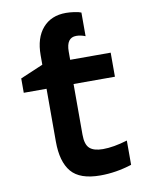

<svg xmlns="http://www.w3.org/2000/svg" viewBox="-87 -826 673 896"><g transform="rotate(-10 250.0 -377.5)"><path d="M465 -14V-129Q399 -109 349 -109Q306 -109 286 -127Q266 -145 266 -192V-432H462V-546H270V-585Q270 -651 317 -651Q338 -651 360 -642V-754Q349 -759 327 -762Q305 -765 288 -765Q218 -765 178 -719Q138 -673 138 -591V-546L30 -500V-432H138V-182Q138 -86 178.5 -38Q219 10 316 10Q390 10 465 -14Z"/></g></svg>

Font: Noto Sans Mono UI Condensed
Style: Bold
Weight: 700
Width: 3
Designer: Monotype Design team
Foundry: Monotype Imaging Inc.
Version: 1.000